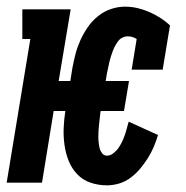

<svg xmlns="http://www.w3.org/2000/svg" viewBox="-37 -548 557 576"><path d="M284 8Q258 8 234.5 0Q211 -8 194.5 -25.5Q178 -43 169 -65.5Q160 -88 156.5 -113Q153 -138 154 -163.5Q155 -189 159 -215H124L89 0H-17L54 -431H30V-520H175L139 -305H174L180 -343Q184 -365 189.5 -386Q195 -407 204 -427Q213 -447 226 -466Q239 -485 257 -499.5Q275 -514 296 -521Q317 -528 338 -528Q358 -528 376.5 -523.5Q395 -519 412 -511.5Q429 -504 444.5 -494Q460 -484 473 -472L451 -339H358L373 -431Q367 -435 360 -437Q353 -439 346 -439Q338 -439 330 -435Q322 -431 317 -424Q312 -417 308 -409.5Q304 -402 301 -394Q298 -386 295.5 -378Q293 -370 291 -361.5Q289 -353 287.5 -345Q286 -337 284 -329L280 -305H350L335 -215H265L264 -209Q263 -200 262 -191Q261 -182 260 -173Q259 -164 258.5 -155Q258 -146 258 -137.5Q258 -129 259 -120Q260 -111 262 -103Q264 -95 269.5 -88Q275 -81 284 -81Q294 -81 303.5 -88.5Q313 -96 319 -105Q325 -114 329.5 -123.5Q334 -133 337.5 -143Q341 -153 343.5 -163Q346 -173 349 -183L437 -143Q432 -126 424.5 -108Q417 -90 406.5 -73.5Q396 -57 383.5 -42Q371 -27 355 -15Q339 -3 320.5 2.5Q302 8 284 8Z"/></svg>

Font: Iosevka Curly Slab Extrabold
Style: Italic
Weight: 800
Italic angle: -9°
Monospace: yes
Designer: Belleve Invis
Foundry: Belleve Invis
Version: Version 22.1.2; ttfautohint (v1.8.4)